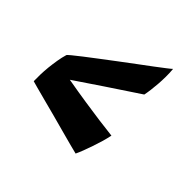

<svg xmlns="http://www.w3.org/2000/svg" viewBox="-85 -523 520 510"><g transform="rotate(30 175.0 -268.0)"><path d="M279.8 -333Q261.7 -326.7 234.9 -317.9Q211.4 -310.1 175.5 -297.9Q139.6 -285.6 88.9 -268.1Q125.5 -251 156.5 -237.5Q187.5 -224.1 210.4 -214.4Q237.3 -203.1 258.8 -194.8Q252.9 -183.1 245.4 -170.7Q237.8 -158.2 229.7 -146.2Q221.7 -134.3 214.1 -123.8Q206.5 -113.3 200.2 -106Q193.4 -109.9 177.2 -118.9Q161.1 -127.9 140.9 -139.9Q120.6 -151.9 98.4 -164.6Q76.2 -177.2 57.1 -188.2Q38.1 -199.2 24.4 -207Q10.7 -214.8 7.8 -216.8Q10.3 -227.5 14.2 -240.7Q18.1 -253.9 23.4 -267.8Q28.8 -281.7 34.9 -295.2Q41 -308.6 47.9 -319.8Q48.3 -321.3 59.6 -326.4Q70.8 -331.5 88.4 -338.9Q106 -346.2 128.7 -355.5Q151.4 -364.7 175 -374.3Q198.7 -383.8 221.9 -393.1Q245.1 -402.3 264.2 -409.9Q283.2 -417.5 295.9 -422.9Q308.6 -428.2 312 -430.2Q309.6 -416 305.7 -402.1Q301.8 -388.2 297.4 -375.7Q293 -363.3 288.6 -352.5Q284.2 -341.8 279.8 -333Z"/></g></svg>

Font: Yesteryear
Style: Regular
Weight: 400
Designer: Astigmatic (AOETI)
Foundry: Astigmatic (AOETI)
Version: Version 1.000